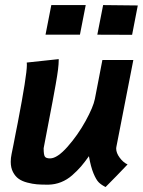

<svg xmlns="http://www.w3.org/2000/svg" viewBox="-20 -732 565 760"><path d="M388.2 -711.9 525.4 -710.4 502.9 -594.2 365.2 -594.7ZM183.1 -711.9H319.3L296.4 -594.7H160.2ZM397.9 8.3Q381.3 0 371.1 -10Q360.8 -20 350.1 -45.7Q339.4 -71.3 332 -113.8Q315.4 -90.3 300.8 -73.2Q286.1 -56.2 265.9 -38.3Q245.6 -20.5 221.7 -11Q197.8 -1.5 171.4 -1H167Q144 -1 126.2 -2.4Q108.4 -3.9 87.9 -9.3Q67.4 -14.6 54 -24.2Q40.5 -33.7 31.5 -50.8Q22.5 -67.9 22.5 -91.3Q22.5 -106.9 25.9 -122.6Q29.8 -140.1 33.4 -159.7Q37.1 -179.2 42 -204.3Q46.9 -229.5 50.3 -246.1Q86.4 -433.6 86.4 -475.1Q86.4 -481.9 85.9 -484.4Q106.9 -486.8 149.2 -491.2Q191.4 -495.6 212.4 -498V-493.2Q212.4 -479 209.7 -456.8Q207 -434.6 200.4 -397.5Q193.8 -360.4 188.2 -330.6Q182.6 -300.8 171.1 -241.2Q159.7 -181.6 152.8 -145.5V-144Q152.8 -119.6 157.5 -112.3Q162.1 -105 178.2 -105Q206.5 -105 247.3 -151.1Q288.1 -197.3 318.6 -252.7Q349.1 -308.1 355.5 -340.3Q360.4 -365.7 370.4 -417.2Q380.4 -468.8 385.3 -494.6H507.8Q496.6 -437 474.1 -322Q451.7 -207 440.4 -149.4Q439.9 -147.5 439.9 -144Q439.9 -126.5 453.9 -107.7Q467.8 -88.9 484.9 -81.1Q470.7 -65.9 441.7 -36.1Q412.6 -6.3 397.9 8.3Z"/></svg>

Font: Fantasque Sans Mono
Style: Bold Italic
Weight: 700
Italic angle: -11°
Monospace: yes
Designer: Jany Belluz
Version: Version 1.7.1